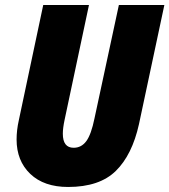

<svg xmlns="http://www.w3.org/2000/svg" viewBox="-20 -734 674 764"><path d="M533 -240 634 -714H453L356 -263Q343 -199 323.5 -172.5Q304 -146 273 -146Q230 -146 230 -202Q230 -224 237 -257L334 -714H152L55 -256Q46 -216 46 -179Q46 -94 100.5 -42Q155 10 251 10Q376 10 441 -54Q506 -118 533 -240Z"/></svg>

Font: Noto Sans Display SemiCondensed Black
Style: Italic
Weight: 900
Width: 4
Designer: Monotype Design team
Foundry: Monotype Imaging Inc.
Version: 1.000